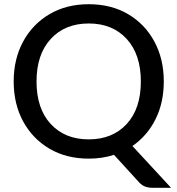

<svg xmlns="http://www.w3.org/2000/svg" viewBox="-20 -746 842 912"><path d="M792.5 146H705Q685.5 146 670.2 140.5Q655 135 642 121.5L521.5 -10.5Q466 7.5 401.5 7.5Q295.5 7.5 215.2 -39.5Q135 -86.5 90 -169.2Q45 -252 45 -359Q45 -466 90 -548.8Q135 -631.5 215.2 -678.8Q295.5 -726 401.5 -726Q508.5 -726 588.5 -678.8Q668.5 -631.5 713.2 -548.8Q758 -466 758 -359Q758 -258.5 718.8 -179.8Q679.5 -101 609 -52.5ZM401.5 -84Q514.5 -84 581.8 -157Q649 -230 649 -359Q649 -487.5 581.8 -561Q514.5 -634.5 401.5 -634.5Q288.5 -634.5 221 -561Q153.5 -487.5 153.5 -359Q153.5 -230 221 -157Q288.5 -84 401.5 -84Z"/></svg>

Font: Verano Sans Medium
Style: Regular
Weight: 500
Designer: Lukasz Dziedzic with Adam Twardoch and Botio Nikoltchev
Foundry: tyPoland Lukasz Dziedzic
Version: Version 3.001;December 28, 2019;FontCreator 12.0.0.2547 64-b